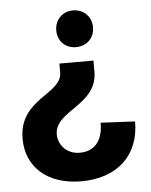

<svg xmlns="http://www.w3.org/2000/svg" viewBox="-51 -634 617 786"><g transform="rotate(-5 257.5 -241.0)"><path d="M278 -591C235 -591 203 -559 203 -515C203 -471 234 -440 278 -440C322 -440 354 -471 354 -515C354 -559 322 -591 278 -591ZM344 -379H204V-343C204 -252 27 -251 27 -85C27 32 114 109 252 109C396 109 492 27 492 -116L351 -123C351 -48 316 -8 255 -8C203 -8 168 -47 168 -91C168 -189 344 -195 344 -334Z"/></g></svg>

Font: Arthouse Owned
Style: Bold
Weight: 700
Designer: Jeremy Tribby
Foundry: Tribby Type
Version: Version 1.000;PS 001.000;hotconv 1.0.88;makeotf.lib2.5.64775